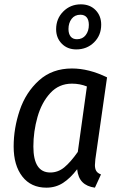

<svg xmlns="http://www.w3.org/2000/svg" viewBox="-20 -854 559 886"><path d="M474 -497 420 -119Q418 -99 418 -92Q418 -76 424 -65.5Q430 -55 446 -49L418 12Q381 7 360.5 -13.5Q340 -34 336 -73Q305 -32 271 -10Q237 12 194 12Q123 12 83 -39.5Q43 -91 43 -178Q43 -262 71 -345Q99 -428 160 -483Q221 -538 312 -538Q390 -538 474 -497ZM134 -178Q134 -58 212 -58Q248 -58 277 -82Q306 -106 339 -153L381 -455Q349 -468 312 -468Q252 -468 212 -424.5Q172 -381 153 -314Q134 -247 134 -178ZM447 -740Q447 -691 414 -658.5Q381 -626 332 -626Q291 -626 265 -652.5Q239 -679 239 -719Q239 -768 272 -801Q305 -834 353 -834Q395 -834 421 -807.5Q447 -781 447 -740ZM296 -720Q296 -698 306 -685.5Q316 -673 335 -673Q361 -673 375.5 -692Q390 -711 390 -739Q390 -762 380 -774Q370 -786 351 -786Q325 -786 310.5 -767Q296 -748 296 -720Z"/></svg>

Font: Fira Sans Condensed
Style: Italic
Weight: 400
Width: 3
Italic angle: -8°
Designer: bBox Type GmbH & Carrois Corporate GbR & Edenspiekermann AG
Foundry: bBox Type GmbH & Carrois Corporate GbR & Edenspiekermann AG
Version: Version 4.301